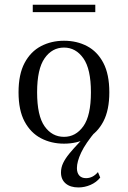

<svg xmlns="http://www.w3.org/2000/svg" viewBox="-20 -600 545 817"><path d="M313.7 197.6Q279 197.6 259.3 180.6Q239.5 163.7 239.5 133.9Q239.5 112.9 248.8 93.5Q258.1 74.2 275 53.6Q291.9 33.1 314.1 9.7Q336.3 -13.7 362.9 -43.5H388.7Q343.5 10.5 325.4 49.2Q307.3 87.9 307.3 115.3Q307.3 135.5 317.3 146.8Q327.4 158.1 346 158.1Q375 158.1 396.8 132.3L406.5 155.6Q390.3 175.8 365.3 186.7Q340.3 197.6 313.7 197.6ZM252.4 11.3Q198.4 11.3 154.4 -11.7Q110.5 -34.7 84.7 -82.7Q58.9 -130.6 58.9 -207.3Q58.9 -283.9 84.7 -332.3Q110.5 -380.6 154.4 -403.6Q198.4 -426.6 252.4 -426.6Q307.3 -426.6 350.8 -403.6Q394.4 -380.6 419.8 -332.3Q445.2 -283.9 445.2 -207.3Q445.2 -131.5 419.8 -83.1Q394.4 -34.7 350.8 -11.7Q307.3 11.3 252.4 11.3ZM252.4 -17.7Q302.4 -17.7 334.7 -62.9Q366.9 -108.1 366.9 -207.3Q366.9 -306.5 334.7 -352Q302.4 -397.6 252.4 -397.6Q201.6 -397.6 169.8 -352Q137.9 -306.5 137.9 -207.3Q137.9 -107.3 169.8 -62.5Q201.6 -17.7 252.4 -17.7ZM119.4 -548.4V-579.8H385.5V-548.4Z"/></svg>

Font: Playfair 5pt SemiExpanded Light Light
Style: Regular
Weight: 300
Version: Version 2.203